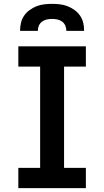

<svg xmlns="http://www.w3.org/2000/svg" viewBox="-20 -975 540 995"><path d="M75 0V-105H188V-630H75V-735H425V-630H312V-105H425V0ZM84 -815Q84 -836 88.5 -856Q93 -876 104.5 -893Q116 -910 133 -922.5Q150 -935 169 -942.5Q188 -950 208.5 -952.5Q229 -955 250 -955Q271 -955 291.5 -952.5Q312 -950 331 -942.5Q350 -935 367 -922.5Q384 -910 395.5 -893Q407 -876 411.5 -856Q416 -836 416 -815H324Q324 -829 318.5 -842Q313 -855 302 -863Q291 -871 277.5 -874Q264 -877 250 -877Q236 -877 222.5 -874Q209 -871 198 -863Q187 -855 181.5 -842Q176 -829 176 -815Z"/></svg>

Font: Iosevka SS18 Extrabold
Style: Regular
Weight: 800
Monospace: yes
Designer: Belleve Invis
Foundry: Belleve Invis
Version: Version 25.1.1; ttfautohint (v1.8.4)